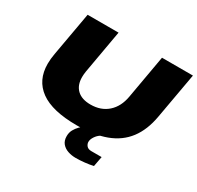

<svg xmlns="http://www.w3.org/2000/svg" viewBox="-186 -903 1362 1328"><g transform="rotate(30 495.0 -238.5)"><path d="M466 12Q270 12 174.5 -57Q79 -126 79 -257Q79 -277 81 -297Q83 -317 87 -339L149 -688H396L335 -342Q333 -329 332 -318Q331 -307 331 -296Q331 -231 368.5 -195.5Q406 -160 476 -160Q559 -160 613 -208Q667 -256 682 -342L743 -688H990L925 -323Q905 -208 848.5 -133.5Q792 -59 697 -23.5Q602 12 466 12ZM572 211Q539 211 509.5 201Q480 191 461.5 169Q443 147 443 111Q443 82 455.5 59.5Q468 37 485.5 19.5Q503 2 519 -12H645L644 -8Q623 5 608 27.5Q593 50 593 70Q593 87 605 101.5Q617 116 643 116H725L710 196Q680 203 642 207Q604 211 572 211Z"/></g></svg>

Font: Archivo Expanded Black
Style: Italic
Weight: 900
Width: 7
Italic angle: -10°
Designer: Hector Gatti
Foundry: Omnibus-Type
Version: Version 2.001